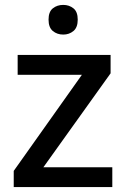

<svg xmlns="http://www.w3.org/2000/svg" viewBox="-20 -763 515 783"><path d="M438 0H36V-66L314 -458H52V-539H431V-464L157 -81H438ZM238 -743Q262 -743 279.5 -729Q297 -715 297 -683Q297 -651 279.5 -636.5Q262 -622 238 -622Q213 -622 195.5 -636.5Q178 -651 178 -683Q178 -715 195.5 -729Q213 -743 238 -743Z"/></svg>

Font: Noto Sans Tai Tham Medium
Style: Regular
Weight: 500
Designer: Monotype Design Team 2013. Revised by David WIlliams 2020
Foundry: Monotype Imaging Inc.
Version: Version 2.002; ttfautohint (v1.8.4.7-5d5b)